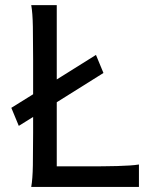

<svg xmlns="http://www.w3.org/2000/svg" viewBox="-20 -733 592 753"><path d="M312 -80.6Q348.1 -80.6 380.4 -80.8Q412.6 -81.1 439.9 -81.8Q467.3 -82.5 488.8 -84Q510.3 -85.4 524.9 -87.9V0H102.5Q107.9 -29.3 108.9 -84.7Q109.9 -140.1 109.9 -212.4V-274.4L53.7 -239.3L24.4 -310.1L109.9 -363.3V-500.5Q109.9 -572.8 108.9 -628.2Q107.9 -683.6 102.5 -712.9H202.6V-421.4L356.4 -517.6L385.7 -446.8L202.6 -332V-80.6Z"/></svg>

Font: Andika Am
Style: Regular
Weight: 400
Designer: Victor Gaultney, Annie Olsen, Julie Remington, Don Collingsworth, Eric Hays, Becca Hirsbrunner
Foundry: SIL International
Version: Version 5.000